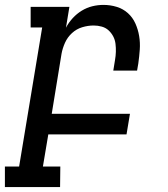

<svg xmlns="http://www.w3.org/2000/svg" viewBox="-64 -548 684 783"><path d="M181 215H-44V131H14L108 -436H61V-520H219L205 -435Q216 -456 232.5 -474Q249 -492 269.5 -504.5Q290 -517 312.5 -522.5Q335 -528 358 -528Q386 -528 412 -520Q438 -512 457.5 -494.5Q477 -477 488 -452.5Q499 -428 503.5 -401Q508 -374 506 -345.5Q504 -317 500 -289L495 -260H398L405 -303Q408 -320 408.5 -336.5Q409 -353 407 -369.5Q405 -386 397.5 -400Q390 -414 378.5 -424.5Q367 -435 351 -439.5Q335 -444 318 -444Q295 -444 271.5 -437Q248 -430 229.5 -413Q211 -396 201 -373.5Q191 -351 187 -329L147 -84H466L452 0H133L111 131H182Z"/></svg>

Font: Iosevka HT Medium Extended
Style: Italic
Weight: 500
Width: 7
Italic angle: -9°
Monospace: yes
Designer: Belleve Invis
Foundry: Belleve Invis
Version: Version 32.3.0; ttfautohint (v1.8.4)